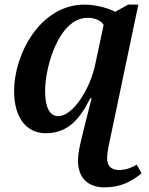

<svg xmlns="http://www.w3.org/2000/svg" viewBox="-20 -566 644 830"><path d="M432 244C502 244 550 218 592 183L571 146C549 159 523 169 494 169C463 169 443 153 443 118C443 98 448 71 456 35L578 -546H534L478 -515C448 -531 395 -546 345 -546C154 -546 41 -332 41 -173C41 -53 97 10 178 10C276 10 327 -55 370 -141H376C360 -81 346 -21 331 39C324 68 317 103 317 127C317 206 363 244 432 244ZM232 -64C199 -64 175 -94 175 -173C175 -277 234 -489 359 -489C393 -489 419 -475 428 -458L392 -289C371 -184 296 -64 232 -64Z"/></svg>

Font: Noto Serif SemiBold
Style: Italic
Weight: 600
Italic angle: -12°
Designer: Monotype Design Team
Foundry: Monotype Imaging Inc.
Version: Version 2.014